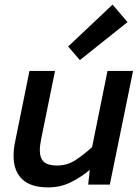

<svg xmlns="http://www.w3.org/2000/svg" viewBox="-20 -802 598 834"><path d="M370 -64Q333 -33 288 -10.5Q243 12 189 12Q114 12 76.5 -23.5Q39 -59 39 -125Q39 -158 47 -193L108 -494H219L159 -199Q157 -187 155 -175Q153 -163 153 -150Q153 -115 170.5 -99Q188 -83 228 -83Q273 -83 309.5 -107.5Q346 -132 380 -163L447 -494H558L457 0H363ZM276 -600 469 -782 534 -706 327 -541Z"/></svg>

Font: Codetta
Style: Bold Italic
Weight: 700
Italic angle: -11°
Designer: Ulrich Proeller
Foundry: PROSA GmbH
Version: Version 2.00;September 29, 2018;FontCreator 11.5.0.2427 64-b